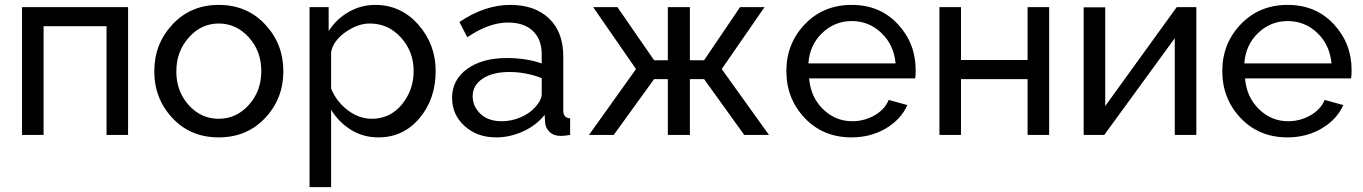

<svg xmlns="http://www.w3.org/2000/svg" viewBox="-20 -551 5566 784"><path d="M70 0V-522H503V0H415V-444H158V0Z M873 -531Q988 -531 1062.5 -451.5Q1137 -372 1137 -260Q1137 -148 1062.5 -69Q988 10 873 10Q758 10 684 -69Q610 -148 610 -260Q610 -372 684.5 -451.5Q759 -531 873 -531ZM1047 -261Q1047 -342 996 -398.5Q945 -455 873 -455Q802 -455 751 -398Q700 -341 700 -259Q700 -178 750.5 -122Q801 -66 873 -66Q945 -66 996 -122.5Q1047 -179 1047 -261Z M1332 -103V213H1244V-522H1322V-424Q1353 -473 1403.5 -502Q1454 -531 1512 -531Q1617 -531 1688 -450.5Q1759 -370 1759 -261Q1759 -147 1693 -68.5Q1627 10 1525 10Q1463 10 1413 -21Q1363 -52 1332 -103ZM1669 -261Q1669 -341 1617 -398Q1565 -455 1490 -455Q1441 -455 1391 -420Q1341 -385 1332 -338V-189Q1354 -136 1400 -101Q1446 -66 1498 -66Q1573 -66 1621 -124.5Q1669 -183 1669 -261Z M1826 -151Q1826 -225 1887.5 -269.5Q1949 -314 2049 -314Q2129 -314 2192 -292V-330Q2192 -390 2156 -424.5Q2120 -459 2054 -459Q1977 -459 1888 -399L1856 -461Q1959 -531 2064 -531Q2164 -531 2222 -475.5Q2280 -420 2280 -321V-100Q2280 -69 2308 -68V0Q2284 4 2270 4Q2241 4 2224.5 -12Q2208 -28 2206 -49L2204 -82Q2170 -39 2116 -14.5Q2062 10 2006 10Q1928 10 1877 -36.5Q1826 -83 1826 -151ZM2166 -114Q2192 -143 2192 -167V-232Q2128 -257 2060 -257Q1992 -257 1951 -230Q1910 -203 1910 -158Q1910 -117 1941.5 -86.5Q1973 -56 2029 -56Q2069 -56 2106 -72Q2143 -88 2166 -114Z M2385 0 2577 -269 2402 -522H2501L2651 -305H2707V-522H2797V-305H2855L3002 -522H3102L2927 -269L3120 0H3019L2855 -228H2797V0H2707V-228H2651L2486 0Z M3457 10Q3341 10 3266 -69Q3191 -148 3191 -261Q3191 -373 3266.5 -452Q3342 -531 3458 -531Q3573 -531 3646 -452.5Q3719 -374 3719 -265Q3719 -243 3717 -231H3284Q3290 -155 3340.5 -105.5Q3391 -56 3460 -56Q3509 -56 3551 -80Q3593 -104 3609 -143L3685 -122Q3659 -63 3597 -26.5Q3535 10 3457 10ZM3281 -292H3637Q3630 -368 3579 -416.5Q3528 -465 3458 -465Q3388 -465 3337 -416Q3286 -367 3281 -292Z M3816 0V-522H3904V-306H4176V-522H4264V0H4176V-228H3904V0Z M4405 0V-521H4493V-118L4785 -522H4865V0H4777V-395L4489 0Z M5237 10Q5121 10 5046 -69Q4971 -148 4971 -261Q4971 -373 5046.5 -452Q5122 -531 5238 -531Q5353 -531 5426 -452.5Q5499 -374 5499 -265Q5499 -243 5497 -231H5064Q5070 -155 5120.5 -105.5Q5171 -56 5240 -56Q5289 -56 5331 -80Q5373 -104 5389 -143L5465 -122Q5439 -63 5377 -26.5Q5315 10 5237 10ZM5061 -292H5417Q5410 -368 5359 -416.5Q5308 -465 5238 -465Q5168 -465 5117 -416Q5066 -367 5061 -292Z"/></svg>

Font: Raleway-v4020 Medium
Style: Regular
Weight: 500
Designer: Matt McInerney, Pablo Impallari, Rodrigo Fuenzalida
Foundry: Matt McInerney, Pablo Impallari, Rodrigo Fuenzalida
Version: Version 4.020;PS 004.020;hotconv 1.0.88;makeotf.lib2.5.64775